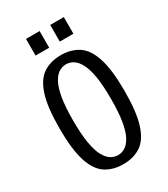

<svg xmlns="http://www.w3.org/2000/svg" viewBox="-217 -990 964 1099"><g transform="rotate(-30 265.0 -440.0)"><path d="M265 10Q198 10 149.5 -21.5Q101 -53 75.5 -131.5Q50 -210 50 -350Q50 -490 75.5 -568.5Q101 -647 149.5 -678.5Q198 -710 265 -710Q333 -710 381 -678.5Q429 -647 454.5 -568.5Q480 -490 480 -350Q480 -210 454.5 -131.5Q429 -53 381 -21.5Q333 10 265 10ZM265 -50Q289 -50 311.5 -63.5Q334 -77 352 -110Q370 -143 380 -201.5Q390 -260 390 -350Q390 -440 380 -498.5Q370 -557 352 -590Q334 -623 311.5 -636.5Q289 -650 265 -650Q241 -650 218.5 -636.5Q196 -623 178 -590Q160 -557 150 -498.5Q140 -440 140 -350Q140 -260 150 -201.5Q160 -143 178 -110Q196 -77 218.5 -63.5Q241 -50 265 -50ZM300 -780V-890H390V-780ZM140 -780V-890H230V-780Z"/></g></svg>

Font: Cuprum
Style: Regular
Weight: 400
Designer: Jovanny Lemonad
Foundry: Jovanny Lemonad
Version: Version 3.000